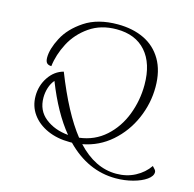

<svg xmlns="http://www.w3.org/2000/svg" viewBox="-120 -835 1107 1097"><g transform="rotate(15 433.5 -286.5)"><path d="M867 49Q867 72 837.5 93Q808 114 759.5 127Q711 140 658 140Q494 140 365 8H351Q277 8 219 -18Q161 -44 128 -90Q95 -136 95 -196Q95 -258 128.5 -308Q162 -358 215 -372Q303 -148 397 -30Q487 -41 551 -98.5Q615 -156 647.5 -241Q680 -326 680 -418Q680 -544 618.5 -614Q557 -684 445 -684Q352 -684 285 -637.5Q218 -591 182 -522Q146 -453 138 -384Q120 -384 111 -393.5Q102 -403 102 -426Q102 -476 137 -543.5Q172 -611 249 -662Q326 -713 444 -713Q532 -713 599.5 -681Q667 -649 705.5 -583.5Q744 -518 744 -422Q744 -325 704.5 -234.5Q665 -144 592.5 -80.5Q520 -17 424 1Q529 114 654 114Q716 114 766 87.5Q816 61 846 17Q851 23 856.5 28.5Q862 34 864.5 38.5Q867 43 867 49ZM332 -29Q245 -134 177 -307Q159 -286 150 -257.5Q141 -229 141 -199Q141 -123 196 -79.5Q251 -36 332 -29Z"/></g></svg>

Font: Charmonman
Style: Regular
Weight: 400
Designer: Ekaluck Peanpanawate
Foundry: Cadson Demak Co.,Ltd.
Version: Version 1.000; ttfautohint (v1.6)